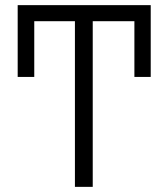

<svg xmlns="http://www.w3.org/2000/svg" viewBox="-20 -727 655 747"><path d="M502.9 -427.7V-644.5H340.8V0H271.5V-644.5H113.3V-427.7H48.8V-707H566.4V-427.7Z"/></svg>

Font: Pretendard Light
Style: Regular
Weight: 300
Designer: Base glyphs from Inter by Rasmus Andersson; Hangeul glyphs from Noto Sans CJK(Source Han Sans) by Jang Soo-young and Kan
Foundry: Kil Hyung-jin
Version: Version 1.309